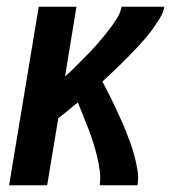

<svg xmlns="http://www.w3.org/2000/svg" viewBox="-20 -550 540 570"><path d="M7 0 95 -530H207L173 -323Q186 -334 198 -346Q210 -358 222 -370Q234 -382 245.5 -394Q257 -406 268.5 -419Q280 -432 290.5 -445Q301 -458 311 -471.5Q321 -485 329.5 -499.5Q338 -514 341 -530H468Q465 -513 455.5 -497.5Q446 -482 435.5 -467Q425 -452 413 -438Q401 -424 388.5 -410.5Q376 -397 363 -384Q350 -371 337 -358Q324 -345 310.5 -332.5Q297 -320 284 -308Q293 -290 302.5 -272Q312 -254 320.5 -235.5Q329 -217 337.5 -198.5Q346 -180 353.5 -161Q361 -142 368 -123Q375 -104 380 -84Q385 -64 388.5 -42.5Q392 -21 388 0H276Q279 -22 276 -44Q273 -66 268 -86.5Q263 -107 256.5 -127.5Q250 -148 242.5 -167.5Q235 -187 227 -206.5Q219 -226 211 -246Q197 -234 182 -222Q167 -210 153 -199L120 0Z"/></svg>

Font: Iosevka Curly Slab Oblique
Style: Bold
Weight: 700
Italic angle: -9°
Monospace: yes
Designer: Belleve Invis
Foundry: Belleve Invis
Version: Version 11.1.0; ttfautohint (v1.8.3)